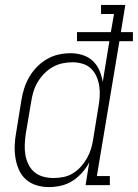

<svg xmlns="http://www.w3.org/2000/svg" viewBox="-20 -755 562 783"><path d="M179 8Q153 8 128.5 0.5Q104 -7 85.5 -23.5Q67 -40 57 -63Q47 -86 43 -111Q39 -136 40 -162.5Q41 -189 46 -215L67 -345Q71 -370 78.5 -394Q86 -418 99 -440.5Q112 -463 130.5 -482Q149 -501 171.5 -514Q194 -527 218.5 -532.5Q243 -538 268 -538Q293 -538 317 -530.5Q341 -523 358.5 -506.5Q376 -490 385.5 -467.5Q395 -445 399 -421L426 -587H294V-624H432L445 -698H392V-735H491L473 -624H522V-587H467L375 -37H428V0H329L344 -93Q332 -70 314.5 -50.5Q297 -31 275 -17Q253 -3 228 2.5Q203 8 179 8ZM198 -29Q218 -29 238.5 -33Q259 -37 277 -48Q295 -59 309.5 -75Q324 -91 334.5 -109.5Q345 -128 351 -147.5Q357 -167 360 -187L381 -317Q385 -338 386.5 -360Q388 -382 385 -402.5Q382 -423 374 -442Q366 -461 351.5 -475Q337 -489 317 -495Q297 -501 275 -501Q254 -501 233.5 -496.5Q213 -492 194 -481Q175 -470 159.5 -454Q144 -438 133 -419Q122 -400 116 -380Q110 -360 107 -339L85 -209Q82 -188 81 -166Q80 -144 83.5 -123.5Q87 -103 96 -84.5Q105 -66 120.5 -53Q136 -40 156.5 -34.5Q177 -29 198 -29Z"/></svg>

Font: Iosevka Slab XLtObl
Style: Regular
Weight: 200
Italic angle: -9°
Monospace: yes
Designer: Belleve Invis
Foundry: Belleve Invis
Version: Version 11.1.1; ttfautohint (v1.8.3)